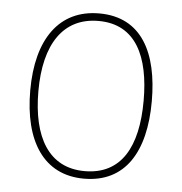

<svg xmlns="http://www.w3.org/2000/svg" viewBox="-45 -581 601 634"><g transform="rotate(5 256.0 -264.0)"><path d="M457 -264C457 -423 401 -538 259 -538C127 -538 54 -436 54 -265C54 -97 122 10 256 10C393 10 457 -97 457 -264ZM81 -265C81 -421 142 -513 259 -513C384 -513 430 -408 430 -264C430 -110 377 -15 256 -15C137 -15 81 -112 81 -265Z"/></g></svg>

Font: Noto Sans Arabic UI SmCn Th
Style: Regular
Weight: 100
Width: 4
Designer: Monotype Design Team, Nadine Chahine and Nizar Qandah
Foundry: Monotype Imaging Inc.
Version: Version 2.010